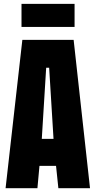

<svg xmlns="http://www.w3.org/2000/svg" viewBox="-20 -987 502 1007"><path d="M92.8 -845.7V-966.8H371.1V-845.7ZM366.2 -777.8 452.1 0H286.1L273.9 -117.2H187L176.3 0H9.3L97.2 -777.8ZM237.8 -631.8H222.2L199.2 -258.8H260.7Z"/></svg>

Font: Anton
Style: Regular
Weight: 400
Foundry: vernon adams
Version: Version 1.000